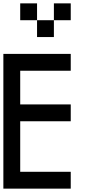

<svg xmlns="http://www.w3.org/2000/svg" viewBox="-20 -1120 540 1140"><path d="M0 0V-800H400V-700H100V-500H400V-400H100V-100H400V0ZM100 -1100H200V-1000H100ZM300 -1100H400V-1000H300ZM200 -1000H300V-900H200Z"/></svg>

Font: Galmuri9 Regular
Style: Regular
Weight: 400
Designer: Lee Minseo (quiple)
Version: Version 2.399;hotconv 1.1.1;makeotfexe 2.6.0 DEVELOPMENT